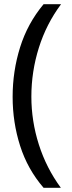

<svg xmlns="http://www.w3.org/2000/svg" viewBox="-20 -734 340 912"><path d="M40 -274Q40 -396 75.5 -509.5Q111 -623 187 -714H270Q200 -620 164.5 -507Q129 -394 129 -275Q129 -159 164.5 -47.5Q200 64 269 158H187Q111 70 75.5 -41.5Q40 -153 40 -274Z"/></svg>

Font: Noto Sans Sogdian
Style: Regular
Weight: 400
Designer: Monotype Design Team
Foundry: Monotype Imaging Inc.
Version: Version 2.002; ttfautohint (v1.8.4.7-5d5b)